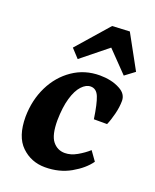

<svg xmlns="http://www.w3.org/2000/svg" viewBox="-128 -731 664 820"><g transform="rotate(20 204.5 -321.5)"><path d="M176 13Q113 13 69 -29.5Q25 -72 25 -162Q26 -238 56.5 -300Q87 -362 141 -399Q195 -436 264 -436Q289 -436 312.5 -431Q336 -426 356 -415Q373 -406 381 -393.5Q389 -381 389 -366Q389 -338 381 -306Q373 -274 363 -251H303Q293 -319 281 -348.5Q269 -378 243 -378Q222 -378 202.5 -357Q183 -336 171 -295Q159 -254 158 -194Q158 -127 179.5 -100Q201 -73 235 -73Q262 -73 290 -89Q318 -105 339 -124L369 -82Q343 -45 292 -16Q241 13 176 13ZM114 -508 240 -652 319 -656 403 -503 359 -470 268 -564 150 -469Z"/></g></svg>

Font: Rasa
Style: Italic
Weight: 400
Italic angle: -7.10001°
Designer: Anna Giedrys (Yrsa+Rasa design), David Brezina (Yrsa art-direction, Rasa art-direction, design)
Foundry: Rosetta Type Foundry
Version: Version 2.004